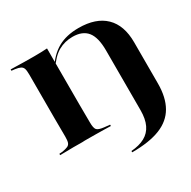

<svg xmlns="http://www.w3.org/2000/svg" viewBox="-170 -747 1100 1106"><g transform="rotate(-30 380.0 -194.5)"><path d="M111.3 -201.6V-492.7Q111.3 -518.5 106.9 -531.5Q102.4 -544.4 90.3 -550.4Q78.2 -556.5 54.8 -559.7L33.1 -562.1V-571Q49.2 -571 71.8 -570.2Q94.4 -569.4 122.6 -569Q150.8 -568.5 181.5 -568.5H192.7Q233.9 -568.5 275 -571V-201.6ZM181.5 -1.6Q150.8 -2.4 122.6 -2Q94.4 -1.6 71.8 -1.2Q49.2 -0.8 33.1 -0.8V-9.7L54.8 -11.3Q78.2 -15.3 90.7 -21Q103.2 -26.6 107.7 -39.5Q112.1 -52.4 112.1 -78.2L111.3 -201.6H275L275.8 -78.2Q275.8 -40.3 286.3 -28.6Q296.8 -16.9 332.3 -12.9L370.2 -8.9V0Q352.4 -0.8 327.4 -1.2Q302.4 -1.6 271.4 -2Q240.3 -2.4 206.5 -2.4H197.6ZM563.7 -201.6V-391.1Q563.7 -477.4 532.3 -516.5Q500.8 -555.6 434.7 -555.6Q383.1 -555.6 340.3 -531.5Q297.6 -507.3 256.5 -445.2L254 -451.6Q296.8 -519.4 353.2 -550.8Q409.7 -582.3 490.3 -582.3Q605.6 -582.3 666.5 -523Q727.4 -463.7 727.4 -350.8V-201.6ZM400.8 192.7V183.9Q454.8 179.8 491.1 160.1Q527.4 140.3 545.6 102.4Q563.7 64.5 563.7 6.5V-201.6H727.4V-77.4Q727.4 15.3 693.1 75.4Q658.9 135.5 587.1 164.1Q515.3 192.7 400.8 192.7Z"/></g></svg>

Font: Playfair 144pt SemiExpanded Black
Style: Regular
Weight: 900
Width: 6
Designer: Claus Eggers Sørensen
Foundry: Claus Eggers Sørensen
Version: Version 2.203